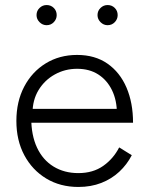

<svg xmlns="http://www.w3.org/2000/svg" viewBox="-20 -730 583 762"><path d="M291 12Q219 12 163.5 -21.5Q108 -55 76.5 -114Q45 -173 45 -250Q45 -327 76 -386Q107 -445 161.5 -478.5Q216 -512 286 -512Q357 -512 406.5 -477.5Q456 -443 482 -382.5Q508 -322 508 -243H81L104 -262Q104 -193 127 -144Q150 -95 192.5 -69Q235 -43 291 -43Q349 -43 389.5 -71.5Q430 -100 453 -145L503 -114Q484 -77 453.5 -48.5Q423 -20 382 -4Q341 12 291 12ZM109 -280 84 -298H469L444 -279Q444 -332 424.5 -372Q405 -412 370 -434.5Q335 -457 286 -457Q238 -457 197.5 -434.5Q157 -412 133 -372.5Q109 -333 109 -280ZM407 -630Q391 -630 379 -642Q367 -654 367 -670Q367 -687 379 -698.5Q391 -710 407 -710Q424 -710 435.5 -698.5Q447 -687 447 -670Q447 -654 435.5 -642Q424 -630 407 -630ZM165 -630Q149 -630 137 -642Q125 -654 125 -670Q125 -687 137 -698.5Q149 -710 165 -710Q182 -710 193.5 -698.5Q205 -687 205 -670Q205 -654 193.5 -642Q182 -630 165 -630Z"/></svg>

Font: Figtree Light
Style: Regular
Weight: 300
Designer: Erik Kennedy
Foundry: Erik Kennedy
Version: Version 2.001;gftools[0.9.30]